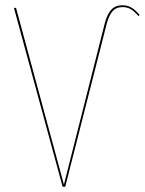

<svg xmlns="http://www.w3.org/2000/svg" viewBox="-20 -710 551 730"><path d="M33 -680H41L223 -8L379 -624Q388 -657 403.5 -673.5Q419 -690 445 -690Q466 -690 481 -680.5Q496 -671 511 -653L506 -649Q491 -667 477.5 -675Q464 -683 445 -683Q422 -683 408.5 -668Q395 -653 386 -621L228 0H218Z"/></svg>

Font: Fira Sans Compressed Eight
Style: Regular
Weight: 100
Width: 1
Designer: bBox Type GmbH & Carrois Corporate GbR & Edenspiekermann AG
Foundry: bBox Type GmbH & Carrois Corporate GbR & Edenspiekermann AG
Version: Version 4.301